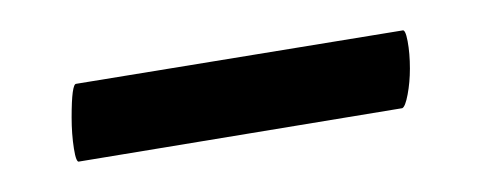

<svg xmlns="http://www.w3.org/2000/svg" viewBox="-20 -305 322 126"><path d="M27 -228Q27 -250 30 -250L244 -285Q246 -286 247.5 -278Q249 -270 249 -260Q249 -251 247.5 -243Q246 -235 244 -234L32 -199Q30 -198 28.5 -207.5Q27 -217 27 -228Z"/></svg>

Font: Cormorant SC SemiBold
Style: Regular
Weight: 600
Designer: Christian Thalmann (Catharsis Fonts)
Version: Version 3.000